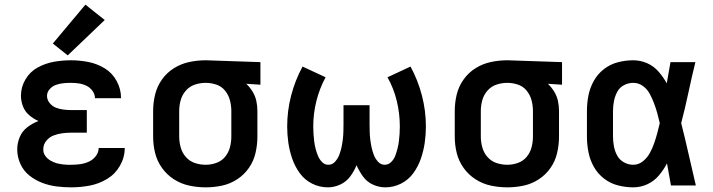

<svg xmlns="http://www.w3.org/2000/svg" viewBox="-20 -797 3064 825"><path d="M286 8Q326 8 365.5 0.5Q405 -7 440 -28Q475 -49 495.5 -85Q516 -121 516 -161H404Q404 -142 391.5 -126Q379 -110 361 -102Q343 -94 324 -91.5Q305 -89 286 -89Q278 -89 270.5 -89Q263 -89 255.5 -90Q248 -91 240.5 -92Q233 -93 225.5 -95Q218 -97 211 -100Q204 -103 197 -107Q190 -111 184.5 -116Q179 -121 174.5 -127.5Q170 -134 168 -140Q166 -146 166 -156Q166 -176 179 -192Q192 -208 210.5 -215Q229 -222 248.5 -224.5Q268 -227 288 -227H353V-324H288Q271 -324 254 -326Q237 -328 221 -334Q205 -340 193.5 -354Q182 -368 182 -385Q182 -401 193.5 -414Q205 -427 221 -432.5Q237 -438 253 -439.5Q269 -441 285 -441Q302 -441 319 -438.5Q336 -436 351.5 -428.5Q367 -421 377.5 -406.5Q388 -392 388 -375H500V-377Q500 -414 481.5 -448.5Q463 -483 430.5 -503Q398 -523 360.5 -530.5Q323 -538 285 -538Q248 -538 211.5 -531.5Q175 -525 142 -507Q109 -489 89.5 -456Q70 -423 70 -386Q70 -363 78.5 -340.5Q87 -318 105 -302.5Q123 -287 145 -277Q119 -267 97 -250Q75 -233 64.5 -207.5Q54 -182 54 -155Q54 -123 67.5 -93Q81 -63 106 -43Q131 -23 161 -11.5Q191 0 222.5 4Q254 8 286 8ZM271 -559 430 -711 347 -777 207 -610Z M864 8Q900 8 934.5 0.5Q969 -7 999 -26.5Q1029 -46 1049.5 -75.5Q1070 -105 1078 -140Q1086 -175 1086 -210V-320Q1086 -342 1081.5 -363Q1077 -384 1065.5 -403Q1054 -422 1038 -437L1099 -433V-530L865 -538H864Q828 -538 793 -530.5Q758 -523 727.5 -504Q697 -485 676 -455.5Q655 -426 646.5 -391Q638 -356 638 -320V-210Q638 -174 646.5 -139.5Q655 -105 676 -75.5Q697 -46 727.5 -26.5Q758 -7 793 0.5Q828 8 864 8ZM864 -89Q840 -89 817.5 -96.5Q795 -104 779 -122Q763 -140 756.5 -163.5Q750 -187 750 -210V-320Q750 -344 756.5 -367Q763 -390 779 -408Q795 -426 817.5 -433.5Q840 -441 864 -441Q887 -441 909.5 -433.5Q932 -426 947 -407.5Q962 -389 968 -366Q974 -343 974 -320V-210Q974 -187 968 -164Q962 -141 947 -123Q932 -105 909.5 -97Q887 -89 864 -89Z M1389 8Q1416 8 1442 -4Q1468 -16 1485 -39Q1502 -62 1512 -87Q1523 -62 1539.5 -39Q1556 -16 1582 -4Q1608 8 1636 8Q1671 8 1703 -8Q1735 -24 1756 -53Q1777 -82 1788.5 -115.5Q1800 -149 1805 -183.5Q1810 -218 1810 -254Q1810 -321 1793 -386.5Q1776 -452 1744 -511L1645 -465Q1672 -417 1685 -363Q1698 -309 1698 -254Q1698 -238 1697 -222Q1696 -206 1694 -190Q1692 -174 1688 -158.5Q1684 -143 1678.5 -128Q1673 -113 1661 -101Q1649 -89 1633 -89Q1616 -89 1604 -102.5Q1592 -116 1586 -132Q1580 -148 1576.5 -164.5Q1573 -181 1571 -197.5Q1569 -214 1568.5 -231Q1568 -248 1568 -265V-345H1456V-265Q1456 -248 1455.5 -231Q1455 -214 1453 -197.5Q1451 -181 1447.5 -164.5Q1444 -148 1438 -132Q1432 -116 1420 -102.5Q1408 -89 1391 -89Q1375 -89 1363.5 -101Q1352 -113 1346 -128Q1340 -143 1336 -158.5Q1332 -174 1330 -190Q1328 -206 1327 -222Q1326 -238 1326 -254Q1326 -309 1339.5 -363Q1353 -417 1379 -465L1280 -511Q1248 -452 1231 -386.5Q1214 -321 1214 -254Q1214 -218 1219 -183.5Q1224 -149 1235.5 -115.5Q1247 -82 1268 -53Q1289 -24 1321 -8Q1353 8 1389 8Z M2160 8Q2196 8 2230.5 0.5Q2265 -7 2295 -26.5Q2325 -46 2345.5 -75.5Q2366 -105 2374 -140Q2382 -175 2382 -210V-320Q2382 -342 2377.5 -363Q2373 -384 2361.5 -403Q2350 -422 2334 -437L2395 -433V-530L2161 -538H2160Q2124 -538 2089 -530.5Q2054 -523 2023.5 -504Q1993 -485 1972 -455.5Q1951 -426 1942.5 -391Q1934 -356 1934 -320V-210Q1934 -174 1942.5 -139.5Q1951 -105 1972 -75.5Q1993 -46 2023.5 -26.5Q2054 -7 2089 0.5Q2124 8 2160 8ZM2160 -89Q2136 -89 2113.5 -96.5Q2091 -104 2075 -122Q2059 -140 2052.5 -163.5Q2046 -187 2046 -210V-320Q2046 -344 2052.5 -367Q2059 -390 2075 -408Q2091 -426 2113.5 -433.5Q2136 -441 2160 -441Q2183 -441 2205.5 -433.5Q2228 -426 2243 -407.5Q2258 -389 2264 -366Q2270 -343 2270 -320V-210Q2270 -187 2264 -164Q2258 -141 2243 -123Q2228 -105 2205.5 -97Q2183 -89 2160 -89Z M2701 8Q2733 8 2762 -5.5Q2791 -19 2811.5 -43.5Q2832 -68 2846 -95Q2854 -48 2863 0H2970Q2954 -67 2939 -134Q2924 -201 2907 -268Q2924 -333 2938 -399Q2952 -465 2968 -530H2861Q2853 -485 2845 -439Q2830 -466 2809.5 -489.5Q2789 -513 2760.5 -525.5Q2732 -538 2701 -538Q2668 -538 2635 -529.5Q2602 -521 2575 -500Q2548 -479 2531.5 -449.5Q2515 -420 2508.5 -387Q2502 -354 2502 -320V-210Q2502 -177 2508.5 -143.5Q2515 -110 2531.5 -80.5Q2548 -51 2575 -30Q2602 -9 2635 -0.5Q2668 8 2701 8ZM2701 -89Q2680 -89 2661 -99.5Q2642 -110 2632 -128.5Q2622 -147 2618 -168Q2614 -189 2614 -210V-320Q2614 -341 2618 -362Q2622 -383 2632 -402Q2642 -421 2661 -431Q2680 -441 2701 -441Q2724 -441 2742.5 -427.5Q2761 -414 2771.5 -394.5Q2782 -375 2790 -354Q2798 -333 2804 -311.5Q2810 -290 2815 -268Q2810 -246 2804 -224Q2798 -202 2790.5 -180.5Q2783 -159 2772 -139Q2761 -119 2742.5 -104Q2724 -89 2701 -89Z"/></svg>

Font: Iosevka Sparkle Semibold
Style: Regular
Weight: 600
Designer: Belleve Invis
Foundry: Belleve Invis
Version: Version 4.5.0; ttfautohint (v1.8.3)